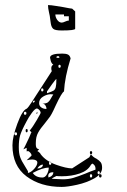

<svg xmlns="http://www.w3.org/2000/svg" viewBox="-20 -525 502 756"><path d="M223 -405Q196 -405 189 -412Q182 -419 180 -433Q178 -447 177 -454Q177 -459 173 -476Q169 -493 169 -505Q181 -505 201 -501.5Q221 -498 229 -497Q259 -491 264 -491L276 -480V-412Q276 -405 223 -405ZM198 -468Q198 -457 205.5 -446.5Q213 -436 223 -436Q228 -436 236.5 -440Q245 -444 251 -444V-461H232V-468ZM232 -165Q223 -160 200 -111Q197 -104 190 -89.5Q183 -75 177 -66Q176 -64 157 -40Q139 -19 130 -2.5Q121 14 121 38V44Q121 52 123.5 56.5Q126 61 134 63L127 70Q129 70 134.5 75Q140 80 140 82Q160 109 200.5 123.5Q241 138 264 138L332 94L338 82Q345 93 360 100Q371 107 376.5 114Q382 121 382 136Q382 160 352 177Q322 194 283.5 202.5Q245 211 223 211Q140 211 84.5 169.5Q29 128 29 47Q29 14 48.5 -38.5Q68 -91 85 -97Q91 -101 106 -124.5Q121 -148 125 -154L140 -177L184 -245Q182 -249 182 -256Q182 -267 190 -270Q182 -276 179.5 -287Q177 -298 177 -298Q177 -314 225 -314Q239 -314 247 -310.5Q255 -307 258 -295Q235 -221 232 -165ZM208 -297Q214 -297 214 -299Q214 -301 212.5 -302.5Q211 -304 209 -304Q203 -304 202 -300Q202 -297 208 -297ZM219 -264Q219 -270 214 -270Q210 -270 210 -264Q210 -258 214 -258Q219 -258 219 -264ZM202 -214Q200 -214 185 -193.5Q170 -173 165 -165V-158Q184 -164 190.5 -168Q197 -172 199.5 -181.5Q202 -191 202 -214ZM151 -171Q151 -177 146 -177Q142 -177 142 -171Q142 -165 146 -165Q151 -165 151 -171ZM190 -153 180 -154Q165 -154 149.5 -144.5Q134 -135 134 -119Q134 -108 142.5 -102Q151 -96 163 -96Q163 -104 158.5 -110.5Q154 -117 146 -117Q162 -117 168.5 -122Q175 -127 180 -136.5Q185 -146 190 -153ZM111 -121Q113 -121 115 -123Q117 -125 117 -127Q117 -129 114 -129Q112 -129 110.5 -126.5Q109 -124 109 -122ZM126 -98Q118 -98 105 -80Q92 -62 85 -48Q64 -9 59 9Q54 27 54 54Q54 79 59.5 94Q65 109 78 129L90 149V156Q102 154 114.5 140Q127 126 127 115Q127 109 121 106Q115 103 107 103Q97 103 85 106L104 88V85Q104 82 99 76Q94 70 90 70L85 71V57L72 63Q75 59 95 16Q98 10 100 4Q102 -2 104 -4L97 -11Q109 -25 125 -52.5Q141 -80 140 -81Q140 -85 136.5 -90Q133 -95 126 -98ZM84 -79Q84 -85 79 -85Q74 -85 74 -79Q74 -73 79 -73Q84 -73 84 -79ZM122 -78 127 -85V-78ZM81 -11Q81 -17 85 -17Q89 -17 89 -11Q89 -4 85 -4Q81 -4 81 -11ZM47 2Q47 -4 42 -4Q37 -4 37 2Q37 8 42 8Q47 8 47 2ZM334 76Q334 70 338 70Q343 70 343 76Q343 82 338 82Q334 82 334 76ZM182 118Q182 112 177 112Q173 112 173 118Q173 124 177 124Q182 124 182 118ZM344 119Q342 120 340.5 121.5Q339 123 338 124Q326 147 294 158Q262 169 224 169Q208 169 202 168Q187 175 184 179L227 181Q250 181 268.5 175.5Q287 170 315 159Q333 151 356 143V138Q356 126 344 119ZM149 123Q137 123 127 138H131Q138 138 143.5 134Q149 130 149 123ZM172 135Q147 135 109 156Q121 174 147 174Q158 174 165 161Q172 148 172 135ZM373 155Q373 149 368 149Q366 149 365 151Q364 153 364 155Q364 157 365 159Q366 161 368 161Q373 161 373 155ZM190 153Q170 153 170 168L171 174Q190 168 190 153ZM343 167Q343 161 338 161Q334 161 334 167Q334 174 338 174Q343 174 343 167ZM370 167Q370 161 375 161Q380 161 380 167Q380 174 375 174Q370 174 370 167Z"/></svg>

Font: Cabin Sketch
Style: Regular
Weight: 400
Version: Version 1.100